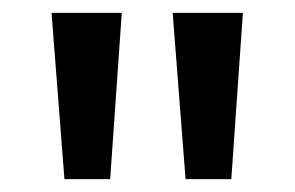

<svg xmlns="http://www.w3.org/2000/svg" viewBox="-20 -734 458 298"><path d="M169 -714H60L80 -456H151ZM357 -714H248L268 -456H339Z"/></svg>

Font: Noto Sans Lao Looped SemiCondensed Medium
Style: Regular
Weight: 500
Width: 4
Designer: Mark Frömberg, Ben Mitchell
Foundry: The Fontpad Ltd
Version: Version 1.002